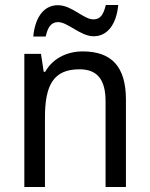

<svg xmlns="http://www.w3.org/2000/svg" viewBox="-20 -846 602 773"><path d="M114 -699H164C172 -736 186 -757 214 -757C253 -757 304 -700 357 -700C414 -700 449 -750 456 -826H406C397 -790 386 -768 356 -768C316 -768 270 -825 213 -825C150 -825 120 -766 114 -699ZM313 -639C251 -639 193 -612 162 -557H156L145 -629H78V-93H161V-373C161 -503 195 -567 300 -567C373 -567 405 -524 405 -438V-93H487V-445C487 -578 429 -639 313 -639Z"/></svg>

Font: Noto Sans Kannada UI SemiCondensed SemiBold
Style: Regular
Weight: 600
Width: 4
Designer: Jelle Bosma - Monotype Design Team
Foundry: Monotype Imaging Inc.
Version: Version 2.006